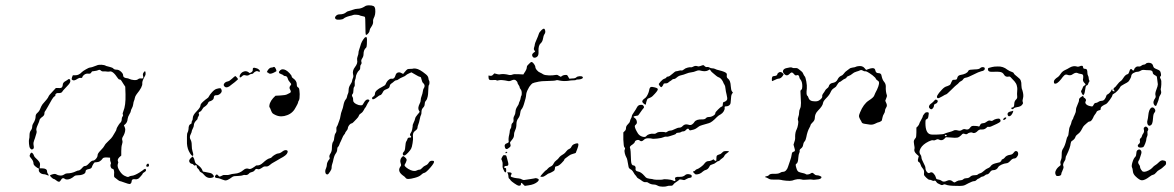

<svg xmlns="http://www.w3.org/2000/svg" viewBox="-20 -689 4416 722"><path d="M532 -71Q538 -77 540 -70Q542 -62 534 -62Q530 -62 530 -65Q530 -68 532 -71ZM98 -115Q101 -115 104 -111Q107 -107 108 -103Q109 -99 116 -93Q123 -87 127.5 -80.5Q132 -74 130 -65L129 -56H138Q157 -56 157 -44Q157 -39 161 -34Q164 -30 163 -29Q163 -28 156 -31Q150 -34 143 -34Q135 -35 130 -40Q125 -45 126 -51Q127 -56 124.5 -56Q122 -56 114 -62.5Q106 -69 106 -74Q106 -84 96 -95Q92 -100 91.5 -102Q91 -104 93.5 -109.5Q96 -115 98 -115ZM214 -344Q211 -338 196 -339Q193 -339 190 -336Q187 -333 188 -330Q189 -328 184 -326Q178 -322 160 -288Q151 -272 149 -270Q147 -268 147 -262Q147 -256 141 -251Q128 -242 128 -235Q128 -233 121.5 -218.5Q115 -204 117 -198.5Q119 -193 117 -188Q115 -183 113.5 -176.5Q112 -170 108.5 -161.5Q105 -153 106 -145Q108 -135 107 -132Q106 -129 101 -127Q98 -126 94 -130.5Q90 -135 89 -148.5Q88 -162 89.5 -166Q91 -170 91 -181Q91 -192 96 -198.5Q101 -205 101 -212Q101 -219 105 -225Q114 -239 114 -252Q114 -259 121 -265Q128 -271 131.5 -280.5Q135 -290 140 -297Q160 -319 162 -325Q164 -331 177 -344L190 -358H200Q210 -357 213 -361Q216 -365 216 -370Q216 -379 228 -385Q235 -389 236 -390.5Q237 -392 240.5 -391.5Q244 -391 244.5 -385Q245 -379 237.5 -370.5Q230 -362 223.5 -355.5Q217 -349 214 -344ZM344 -443Q350 -446 361.5 -445.5Q373 -445 379 -441Q385 -439 394 -437Q403 -435 406.5 -431Q410 -427 418.5 -427Q427 -427 435 -419.5Q443 -412 443 -406Q443 -400 448 -397.5Q453 -395 457 -395Q461 -395 467 -392Q473 -389 483.5 -388Q494 -387 499 -391Q504 -395 510 -394Q522 -392 518 -404Q516 -410 519.5 -415.5Q523 -421 525 -421Q527 -421 527.5 -414.5Q528 -408 526 -405Q514 -384 515 -376Q517 -363 494 -335Q488 -327 487 -320.5Q486 -314 484 -310Q482 -306 481 -297.5Q480 -289 476 -282Q472 -275 472 -271.5Q472 -268 466.5 -259Q461 -250 460 -242Q459 -229 451 -222L446 -218L448 -213Q451 -207 451 -202Q451 -189 441 -173Q438 -167 440 -161Q442 -155 439 -146.5Q436 -138 436 -121V-104L429 -98Q420 -89 424 -81Q426 -79 423 -72Q420 -61 430 -46Q440 -30 453 -26Q461 -22 464.5 -24.5Q468 -27 475 -28Q480 -28 488 -31.5Q496 -35 504 -40Q512 -45 516 -48Q528 -59 529 -50Q530 -46 523.5 -42Q517 -38 517 -37Q517 -35 510.5 -27.5Q504 -20 500 -17Q494 -14 488 -15Q475 -17 475 -7Q475 -5 474 -2.5Q473 0 471 1.5Q469 3 467 3Q463 3 448 -2.5Q433 -8 431 -8Q428 -8 411 -22Q408 -25 409 -34Q410 -42 408.5 -48Q407 -54 404 -54Q399 -54 396.5 -61Q394 -68 397 -73Q398 -76 396 -80Q394 -84 394 -90V-96L381 -97Q368 -97 366 -93Q364 -90 361.5 -87.5Q359 -85 356 -83Q353 -81 349.5 -80Q346 -79 343 -79Q339 -79 337 -78.5Q335 -78 333.5 -76Q332 -74 330.5 -71.5Q329 -69 327 -65Q326 -62 325.5 -60.5Q325 -59 323.5 -57.5Q322 -56 321 -55.5Q320 -55 317 -54Q307 -52 304.5 -50Q302 -48 302 -45Q302 -40 298.5 -37Q295 -34 288.5 -32Q282 -30 274 -30Q264 -30 260 -27Q245 -14 232 -14Q226 -14 223 -17Q215 -23 209 -12Q205 -5 201 -5.5Q197 -6 191 -11Q185 -16 182 -16Q180 -16 174 -21.5Q168 -27 168 -29Q168 -30 171.5 -31.5Q175 -33 179 -34Q183 -35 185 -35Q190 -35 193.5 -32.5Q197 -30 205.5 -29Q214 -28 220.5 -32.5Q227 -37 232 -37Q250 -37 266 -45Q272 -48 276 -48Q281 -48 293 -62Q296 -65 301 -65Q306 -65 315 -75Q324 -85 329.5 -85Q335 -85 341 -92Q347 -99 347 -105.5Q347 -112 358.5 -123.5Q370 -135 373 -141.5Q376 -148 388 -159Q400 -170 403 -175.5Q406 -181 412 -190.5Q418 -200 418 -203Q418 -205 420.5 -210Q423 -215 426.5 -220Q430 -225 431 -226Q438 -231 438 -243Q438 -247 441 -251Q444 -255 442 -258.5Q440 -262 444 -271Q453 -292 452 -334L451 -363L445 -372Q439 -381 436.5 -385.5Q434 -390 430 -390Q426 -390 423 -395Q404 -424 392 -420Q387 -419 381 -420Q375 -421 369 -420.5Q363 -420 359 -424Q355 -428 350 -425.5Q345 -423 336 -422Q327 -421 326 -420.5Q325 -420 322.5 -415.5Q320 -411 312 -412Q304 -413 297.5 -408.5Q291 -404 290 -399.5Q289 -395 283.5 -396Q278 -397 272 -393Q258 -383 251 -389Q248 -391 251 -399L254 -406H264Q277 -406 288 -418Q292 -422 303.5 -428.5Q315 -435 318 -435Q324 -435 344 -443Z M699 -96 705 -101 707 -97Q710 -94 712 -84.5Q714 -75 719 -72Q733 -63 739 -53L743 -44L758 -41Q773 -39 778 -35Q790 -24 778 -21Q760 -16 747 -32Q741 -39 736 -41Q731 -43 730 -47Q729 -51 724.5 -54.5Q720 -58 720 -63Q720 -70 713 -67Q711 -65 708 -69Q705 -73 701.5 -73Q698 -73 694 -77Q687 -86 699 -96ZM1043 -120Q1048 -124 1053 -124.5Q1058 -125 1060.5 -122.5Q1063 -120 1061 -115Q1058 -105 1034 -93Q1023 -87 1020.5 -85Q1018 -83 1010 -79Q1002 -75 994.5 -68.5Q987 -62 980 -63Q973 -64 968 -60Q954 -50 949 -53Q942 -56 938 -49Q935 -44 927 -42Q919 -40 917 -37Q910 -29 901 -31Q898 -32 893.5 -30Q889 -28 877.5 -27.5Q866 -27 861 -26.5Q856 -26 850.5 -21.5Q845 -17 837 -13Q829 -9 823 -11.5Q817 -14 815.5 -14Q814 -14 809 -16.5Q804 -19 796.5 -19.5Q789 -20 788.5 -24Q788 -28 792 -31Q794 -33 795.5 -33Q797 -33 800.5 -29Q804 -25 806 -25Q808 -25 816 -29Q820 -32 829 -31Q838 -30 844.5 -32.5Q851 -35 863 -36Q881 -37 896 -50Q905 -58 916 -54Q921 -52 930 -57.5Q939 -63 941.5 -65.5Q944 -68 949 -67Q958 -67 969 -77Q985 -92 995 -94Q1000 -95 1002 -98Q1005 -102 1013.5 -107Q1022 -112 1026 -112Q1033 -112 1043 -120ZM795 -355Q805 -358 809 -357Q812 -356 813.5 -349.5Q815 -343 808.5 -337Q802 -331 795 -331Q784 -332 784 -322Q784 -314 772 -309Q764 -307 763 -303Q760 -295 750 -288Q744 -285 740.5 -278Q737 -271 732 -269Q725 -266 728 -260Q730 -257 726.5 -252Q723 -247 723 -243.5Q723 -240 718 -236Q709 -227 709 -218Q709 -213 705 -205.5Q701 -198 701 -195Q701 -192 697 -184Q691 -173 697 -163Q701 -156 701 -142.5Q701 -129 704 -120Q709 -105 705 -103Q703 -102 699 -106.5Q695 -111 690 -121Q682 -138 683 -160Q683 -165 683 -176Q683 -187 685.5 -191Q688 -195 689 -204Q689 -219 696 -222Q701 -224 700.5 -227.5Q700 -231 702.5 -235Q705 -239 705 -245Q705 -256 719 -270Q734 -285 734 -293Q734 -298 744 -307Q754 -316 759 -319Q764 -322 766 -327Q768 -332 777.5 -342.5Q787 -353 795 -355ZM865 -403Q866 -403 870.5 -398Q875 -393 875 -391Q875 -391 868.5 -385Q862 -379 853.5 -373Q845 -367 842 -364Q830 -357 824 -364Q820 -368 822 -373Q826 -381 837 -383Q843 -384 853 -393.5Q863 -403 865 -403ZM1034 -425Q1042 -432 1055 -425Q1061 -422 1069 -413.5Q1077 -405 1077 -401Q1077 -398 1083 -394Q1096 -385 1096 -372Q1096 -363 1100 -361Q1104 -359 1105 -355Q1106 -351 1107 -335Q1107 -316 1104 -311.5Q1101 -307 1101 -304Q1101 -301 1093 -287Q1082 -264 1060 -256Q1037 -247 1017 -256Q1008 -260 1005 -263Q1002 -266 999 -274Q996 -283 994 -285Q991 -288 995 -301Q999 -311 1007 -320L1016 -329L1035 -330Q1053 -331 1059 -334Q1065 -337 1069 -339Q1077 -342 1071 -352Q1066 -360 1072 -367Q1075 -371 1075 -372.5Q1075 -374 1069.5 -380.5Q1064 -387 1063 -391Q1060 -403 1053 -403Q1048 -403 1046 -405.5Q1044 -408 1038 -410Q1022 -415 1034 -425ZM918 -408Q912 -403 902 -406Q896 -408 891 -403Q881 -393 881 -402Q882 -411 892 -418Q905 -425 915 -417L919 -414L925 -417Q931 -421 930.5 -426.5Q930 -432 932.5 -433.5Q935 -435 938 -434Q941 -433 945.5 -432Q950 -431 954.5 -426.5Q959 -422 957 -420Q955 -418 950.5 -420.5Q946 -423 940.5 -420Q935 -417 933 -414Q931 -411 926.5 -411Q922 -411 918 -408ZM1012 -437Q1013 -437 1015.5 -433Q1018 -429 1019 -425Q1020 -421 1019 -421Q1017 -420 1010 -416Q994 -408 989 -415Q987 -417 984.5 -417Q982 -417 987 -425Q994 -435 1001 -435Q1005 -435 1007.5 -436.5Q1010 -438 1012 -437Z M1491 -98Q1495 -102 1496.5 -102Q1498 -102 1504 -96.5Q1510 -91 1509 -86Q1507 -78 1502 -70Q1498 -65 1515 -54Q1535 -42 1547 -48Q1553 -51 1557.5 -51Q1562 -51 1567.5 -57.5Q1573 -64 1580.5 -67Q1588 -70 1592 -77Q1596 -84 1603.5 -84.5Q1611 -85 1612 -82Q1614 -77 1598.5 -59Q1583 -41 1576 -39Q1570 -38 1563.5 -31.5Q1557 -25 1540.5 -20.5Q1524 -16 1516 -16Q1508 -16 1505.5 -20Q1503 -24 1494 -30Q1473 -46 1486 -63Q1490 -67 1487 -74Q1482 -88 1491 -98ZM1544 -431Q1558 -429 1581 -410Q1590 -403 1591 -395Q1592 -387 1593.5 -386Q1595 -385 1595 -378Q1595 -371 1593 -369.5Q1591 -368 1590.5 -350Q1590 -332 1588.5 -327Q1587 -322 1586 -318Q1585 -314 1581 -309.5Q1577 -305 1577 -297.5Q1577 -290 1571 -284Q1565 -278 1565 -268.5Q1565 -259 1563 -256.5Q1561 -254 1558.5 -241Q1556 -228 1553 -221Q1550 -214 1550 -209Q1550 -203 1540 -196Q1531 -190 1533 -173Q1534 -167 1531.5 -151Q1529 -135 1526 -130Q1523 -124 1515 -115.5Q1507 -107 1503 -105Q1498 -103 1496 -106Q1492 -112 1499 -119Q1503 -122 1504 -137.5Q1505 -153 1508 -157.5Q1511 -162 1512.5 -167Q1514 -172 1520 -171.5Q1526 -171 1526 -174Q1526 -177 1524 -178Q1519 -181 1525 -190Q1528 -193 1530 -202.5Q1532 -212 1532 -215Q1531 -219 1535.5 -228Q1540 -237 1541 -243Q1542 -249 1550 -258Q1558 -267 1558 -268.5Q1558 -270 1555 -274Q1550 -283 1558 -299Q1562 -306 1562 -312.5Q1562 -319 1565.5 -328Q1569 -337 1570 -345Q1571 -353 1573 -356Q1581 -367 1572 -376Q1568 -379 1567 -384Q1564 -395 1563 -397.5Q1562 -400 1559 -400Q1556 -400 1541 -409L1527 -417L1518 -413Q1509 -409 1506.5 -406Q1504 -403 1494 -399Q1484 -395 1479 -391Q1474 -387 1470 -387Q1466 -387 1462 -383Q1458 -379 1452.5 -375.5Q1447 -372 1446 -367Q1445 -361 1442.5 -358.5Q1440 -356 1432 -353Q1423 -350 1420 -343Q1414 -331 1409 -331Q1407 -331 1398 -324Q1383 -312 1380 -317Q1377 -322 1384 -326Q1390 -330 1390 -336.5Q1390 -343 1397 -349.5Q1404 -356 1416.5 -362Q1429 -368 1430 -372Q1435 -384 1442 -389Q1448 -394 1453 -393Q1463 -391 1467 -405Q1470 -417 1481 -417Q1485 -417 1490 -414L1496 -411L1500 -416Q1509 -427 1512 -428.5Q1515 -430 1523 -430Q1532 -430 1533.5 -431Q1535 -432 1544 -431ZM1351 -547Q1354 -550 1357 -549.5Q1360 -549 1360 -541Q1360 -533 1359.5 -522.5Q1359 -512 1357 -510Q1347 -502 1347 -485Q1347 -477 1342 -469.5Q1337 -462 1339 -456.5Q1341 -451 1337.5 -446.5Q1334 -442 1334.5 -435Q1335 -428 1330 -424Q1326 -421 1322 -412.5Q1318 -404 1318 -399Q1318 -395 1315.5 -389Q1313 -383 1314 -374.5Q1315 -366 1312 -362.5Q1309 -359 1309 -349Q1309 -339 1306 -336Q1301 -330 1306 -324Q1308 -321 1308 -313Q1308 -309 1309 -307Q1310 -305 1312.5 -302.5Q1315 -300 1321 -297Q1329 -293 1336 -293Q1341 -293 1342.5 -294Q1344 -295 1348 -302Q1355 -315 1363 -315Q1367 -315 1368.5 -312.5Q1370 -310 1367 -307Q1364 -304 1359.5 -294.5Q1355 -285 1353.5 -284Q1352 -283 1348 -275Q1344 -267 1337.5 -263Q1331 -259 1329.5 -254Q1328 -249 1322 -243Q1316 -237 1310.5 -231Q1305 -225 1302 -225Q1300 -225 1296.5 -222Q1293 -219 1290.5 -214.5Q1288 -210 1288 -206.5Q1288 -203 1283 -197Q1278 -191 1278 -189Q1278 -187 1274 -182.5Q1270 -178 1267.5 -171Q1265 -164 1261.5 -157.5Q1258 -151 1256 -145Q1254 -139 1251 -136.5Q1248 -134 1248 -126.5Q1248 -119 1242 -111Q1236 -103 1232 -81Q1230 -74 1228.5 -69.5Q1227 -65 1227 -58.5Q1227 -52 1222 -45Q1215 -33 1211 -33Q1205 -33 1203.5 -40.5Q1202 -48 1206 -56Q1209 -64 1209 -68Q1209 -79 1219 -91Q1221 -93 1219 -98Q1217 -103 1222.5 -111.5Q1228 -120 1228 -131Q1228 -152 1234 -158Q1236 -161 1237 -172Q1238 -183 1242 -188.5Q1246 -194 1245 -201.5Q1244 -209 1247 -213.5Q1250 -218 1251.5 -223.5Q1253 -229 1256 -236Q1259 -243 1260.5 -253.5Q1262 -264 1266 -274Q1270 -284 1271 -291Q1274 -308 1280 -315Q1284 -319 1285 -325.5Q1286 -332 1288.5 -336.5Q1291 -341 1291 -351Q1291 -361 1297.5 -371Q1304 -381 1304 -384.5Q1304 -388 1307 -395Q1310 -402 1308 -408Q1304 -423 1315 -437Q1326 -451 1323 -463Q1322 -470 1325 -477.5Q1328 -485 1328 -490Q1328 -495 1330 -500.5Q1332 -506 1335 -516Q1339 -533 1351 -547ZM1352 -665Q1357 -669 1368 -669Q1379 -669 1385 -666Q1390 -663 1391 -654Q1393 -634 1385 -620Q1382 -614 1383 -607Q1384 -599 1375 -586Q1371 -581 1370 -575Q1370 -571 1367 -566.5Q1364 -562 1360.5 -559.5Q1357 -557 1356 -558Q1354 -560 1354 -592Q1354 -624 1352 -625.5Q1350 -627 1342 -628.5Q1334 -630 1332 -631.5Q1330 -633 1320 -633.5Q1310 -634 1307.5 -632.5Q1305 -631 1295 -629Q1279 -625 1272 -619Q1269 -616 1258 -615Q1247 -614 1243 -617Q1236 -622 1244 -630Q1249 -635 1257 -635Q1273 -635 1282 -643Q1285 -646 1290 -647Q1295 -648 1306 -652Q1317 -656 1324 -656Q1338 -656 1352 -665Z M1890 -36 1887 -41H1893Q1900 -41 1902.5 -39Q1905 -37 1903 -33Q1901 -30 1900.5 -27.5Q1900 -25 1903.5 -23.5Q1907 -22 1913.5 -20.5Q1920 -19 1931 -18Q1939 -17 1943 -14Q1947 -12 1950.5 -12Q1954 -12 1977 -16Q1986 -17 1989 -18Q1993 -20 1998.5 -18.5Q2004 -17 2006 -14Q2007 -11 2002 -6Q1990 5 1967 8Q1954 10 1953.5 10Q1953 10 1947 4Q1939 -6 1939 3Q1939 11 1929 9Q1925 8 1914 0.5Q1903 -7 1900 -11Q1898 -15 1895 -17Q1892 -19 1892 -24.5Q1892 -30 1890 -36ZM1884 -103Q1885 -101 1887 -92.5Q1889 -84 1891 -77Q1894 -65 1885 -65Q1876 -65 1876 -60Q1876 -57 1879.5 -57Q1883 -57 1883 -56Q1883 -55 1883.5 -48Q1884 -41 1881 -41Q1878 -41 1876 -45.5Q1874 -50 1871.5 -55Q1869 -60 1870 -68.5Q1871 -77 1868 -84L1865 -91L1868 -98Q1872 -105 1873.5 -105.5Q1875 -106 1879 -105.5Q1883 -105 1884 -103ZM1881 -116Q1881 -118 1884 -118Q1891 -118 1885 -114Q1881 -110 1881 -116ZM2150 -150Q2153 -150 2154 -149Q2155 -148 2155 -144Q2155 -140 2150.5 -128Q2146 -116 2145 -114Q2144 -113 2134.5 -110.5Q2125 -108 2119.5 -103.5Q2114 -99 2108 -95Q2102 -91 2102 -88.5Q2102 -86 2091.5 -75.5Q2081 -65 2074 -64Q2069 -63 2068 -62Q2067 -61 2067 -57Q2066 -50 2064.5 -48Q2063 -46 2054.5 -41.5Q2046 -37 2044 -37Q2042 -37 2033.5 -30.5Q2025 -24 2018.5 -24Q2012 -24 2012 -25.5Q2012 -27 2022 -38Q2032 -49 2033.5 -49Q2035 -49 2039.5 -54.5Q2044 -60 2051 -63Q2058 -66 2061.5 -73.5Q2065 -81 2072 -86Q2079 -91 2082 -96Q2087 -103 2101 -111Q2105 -114 2110 -120.5Q2115 -127 2120.5 -129Q2126 -131 2129 -137.5Q2132 -144 2139 -147Q2146 -150 2150 -150ZM1979 -456Q1981 -456 1984.5 -452.5Q1988 -449 1990.5 -444.5Q1993 -440 1993 -438Q1993 -432 1999 -425Q2005 -418 2011 -416Q2016 -414 2022 -410Q2028 -406 2043.5 -405.5Q2059 -405 2068 -407Q2074 -408 2076.5 -407Q2079 -406 2087 -401Q2089 -399 2093 -403Q2096 -406 2103.5 -407Q2111 -408 2113 -406Q2115 -404 2118 -398L2121 -393L2132 -394Q2143 -394 2147 -398Q2151 -402 2160 -402.5Q2169 -403 2171 -399.5Q2173 -396 2171 -395Q2165 -390 2152 -390Q2147 -390 2146 -388.5Q2145 -387 2136 -387Q2127 -387 2116 -385Q2100 -383 2085 -386Q2075 -389 2071 -387Q2067 -385 2040 -384.5Q2013 -384 2006 -382Q1986 -378 1982 -375.5Q1978 -373 1970 -362Q1961 -347 1959 -336Q1958 -325 1956.5 -319.5Q1955 -314 1953 -307Q1947 -284 1941 -278Q1937 -273 1936 -262.5Q1935 -252 1928.5 -243.5Q1922 -235 1922 -222Q1922 -209 1917.5 -200Q1913 -191 1913 -181.5Q1913 -172 1905 -163Q1897 -154 1898 -151.5Q1899 -149 1900 -143.5Q1901 -138 1895 -134Q1883 -123 1879 -134Q1874 -147 1888 -151Q1893 -153 1893 -156Q1891 -168 1895 -183Q1897 -192 1897 -196.5Q1897 -201 1900 -205Q1903 -209 1903 -216Q1903 -223 1907.5 -227Q1912 -231 1911 -239Q1910 -247 1914 -253.5Q1918 -260 1918.5 -269.5Q1919 -279 1925 -288Q1931 -297 1931 -299.5Q1931 -302 1934 -308Q1937 -314 1938 -321Q1939 -328 1940.5 -329Q1942 -330 1942 -339Q1942 -348 1938 -353Q1934 -358 1934 -361Q1934 -364 1930 -369.5Q1926 -375 1926 -378Q1926 -380 1924 -382.5Q1922 -385 1919.5 -387Q1917 -389 1915 -389Q1910 -390 1903.5 -386.5Q1897 -383 1892 -384Q1865 -390 1855 -387Q1849 -385 1847 -387Q1845 -389 1834 -388Q1824 -387 1820.5 -389Q1817 -391 1817 -399V-405L1823 -404Q1830 -403 1834 -408L1839 -413L1847 -411Q1856 -408 1863 -410Q1876 -412 1895 -407Q1902 -406 1907 -408.5Q1912 -411 1930 -410L1948 -409L1951 -414Q1961 -428 1961 -436Q1961 -441 1964.5 -444Q1968 -447 1972 -451.5Q1976 -456 1979 -456ZM2027 -560Q2024 -556 2022 -544Q2020 -532 2013 -526Q2004 -518 2005 -496Q2006 -482 2001 -477Q1996 -472 1990 -472Q1983 -472 1981 -481Q1980 -487 1991 -494Q1994 -495 1990 -499Q1986 -503 1988.5 -510.5Q1991 -518 1991 -521.5Q1991 -525 1997.5 -539.5Q2004 -554 2006 -561Q2008 -568 2016 -575.5Q2024 -583 2027 -580.5Q2030 -578 2030.5 -571.5Q2031 -565 2027 -560Z M2702 -120Q2706 -121 2713.5 -121Q2721 -121 2721 -119.5Q2721 -118 2713.5 -113Q2706 -108 2704 -103Q2702 -98 2696 -94Q2690 -90 2687 -86.5Q2684 -83 2681 -83Q2678 -83 2672.5 -78Q2667 -73 2659 -71Q2651 -69 2649 -65Q2643 -52 2634 -50Q2629 -49 2623 -44Q2612 -33 2597 -33Q2595 -33 2590.5 -37.5Q2586 -42 2586 -43Q2586 -45 2589 -45Q2592 -45 2594.5 -48.5Q2597 -52 2601.5 -53Q2606 -54 2616 -61.5Q2626 -69 2629 -74Q2636 -83 2643 -83Q2649 -83 2656 -86L2663 -90L2667 -86Q2672 -83 2673 -84Q2674 -85 2674 -94Q2674 -102 2676 -104Q2678 -106 2684 -108Q2690 -109 2694.5 -114Q2699 -119 2702 -120ZM2434 -362Q2452 -359 2453.5 -354.5Q2455 -350 2443 -337Q2433 -325 2425.5 -322Q2418 -319 2416 -318Q2414 -317 2411.5 -309Q2409 -301 2409 -298Q2409 -292 2400 -300Q2394 -305 2395.5 -309.5Q2397 -314 2403 -318Q2409 -322 2412 -327Q2420 -340 2422 -354Q2423 -358 2425.5 -360.5Q2428 -363 2434 -362ZM2630 -440Q2634 -436 2638.5 -437Q2643 -438 2648 -435Q2653 -432 2659 -432Q2665 -432 2669.5 -429.5Q2674 -427 2683 -425Q2708 -419 2712 -413Q2714 -411 2713 -404Q2712 -397 2718 -393Q2727 -386 2728 -365Q2729 -351 2732 -346L2736 -341L2732 -335Q2729 -330 2728.5 -314.5Q2728 -299 2725 -296Q2720 -289 2709 -289Q2704 -289 2705 -284Q2706 -278 2701.5 -270.5Q2697 -263 2690 -259Q2682 -255 2676 -249Q2657 -229 2646 -226Q2613 -217 2609 -214Q2606 -212 2600 -207.5Q2594 -203 2587.5 -201.5Q2581 -200 2577 -199Q2573 -198 2571 -202Q2568 -209 2560 -201Q2555 -195 2549.5 -195Q2544 -195 2541 -192.5Q2538 -190 2531 -190Q2524 -190 2522.5 -187Q2521 -184 2514 -182Q2507 -180 2498.5 -177Q2490 -174 2485.5 -175Q2481 -176 2475 -173Q2469 -170 2452 -168Q2435 -166 2430 -168Q2426 -169 2416.5 -169Q2407 -169 2401 -163Q2392 -154 2385 -161Q2381 -164 2374.5 -162Q2368 -160 2367 -155Q2366 -151 2359 -146Q2346 -138 2349 -133Q2352 -128 2353 -84Q2354 -67 2362 -67Q2366 -67 2368.5 -63.5Q2371 -60 2370 -55Q2368 -46 2379.5 -44Q2391 -42 2403 -28Q2407 -23 2409 -21.5Q2411 -20 2413.5 -19Q2416 -18 2422 -17Q2434 -16 2439 -14Q2445 -13 2457 -13Q2469 -13 2473 -14Q2477 -16 2491 -14.5Q2505 -13 2509 -11Q2516 -7 2518.5 -8.5Q2521 -10 2519 -15Q2515 -25 2534 -24Q2549 -23 2557 -31Q2562 -35 2570 -34Q2577 -33 2579.5 -31Q2582 -29 2581 -25Q2581 -21 2574.5 -20.5Q2568 -20 2561 -15.5Q2554 -11 2551 -12Q2536 -16 2534 -13Q2533 -11 2523.5 -5Q2514 1 2511.5 5.5Q2509 10 2501 9.5Q2493 9 2488.5 11Q2484 13 2472 13Q2460 13 2453 9Q2446 5 2440 5Q2428 5 2419 -1Q2414 -5 2408 -4Q2402 -3 2394 -9Q2386 -15 2381 -17.5Q2376 -20 2374 -24Q2372 -28 2369.5 -30Q2367 -32 2362 -41Q2357 -50 2350 -53Q2345 -56 2344 -60Q2343 -64 2339 -87Q2338 -93 2335 -98Q2332 -103 2329.5 -112.5Q2327 -122 2329.5 -127Q2332 -132 2328.5 -134.5Q2325 -137 2324 -164V-191L2329 -196Q2334 -200 2334 -207.5Q2334 -215 2341 -221.5Q2348 -228 2349 -233.5Q2350 -239 2353 -244Q2356 -249 2356 -252.5Q2356 -256 2363.5 -266.5Q2371 -277 2375 -285Q2379 -293 2386.5 -294.5Q2394 -296 2398 -293Q2405 -286 2399 -281Q2396 -278 2388.5 -267Q2381 -256 2379.5 -255Q2378 -254 2370 -253Q2357 -251 2366 -246Q2375 -240 2375 -228Q2375 -224 2371 -220.5Q2367 -217 2367 -215Q2367 -206 2379 -187Q2385 -178 2396 -175Q2407 -172 2411 -178Q2414 -182 2422 -184.5Q2430 -187 2437 -186Q2444 -185 2449 -189Q2454 -193 2467 -193Q2480 -193 2482 -191.5Q2484 -190 2489.5 -194Q2495 -198 2501 -198Q2507 -198 2517.5 -203.5Q2528 -209 2535 -209Q2542 -209 2548 -216Q2556 -224 2569 -220Q2577 -217 2583 -221.5Q2589 -226 2591 -230Q2598 -241 2621 -240Q2631 -240 2634.5 -244.5Q2638 -249 2646 -249Q2652 -249 2657.5 -251.5Q2663 -254 2666.5 -257Q2670 -260 2670 -264Q2670 -266 2673 -269.5Q2676 -273 2680 -277Q2684 -281 2688 -284.5Q2692 -288 2694 -288Q2698 -289 2698 -296.5Q2698 -304 2701 -305Q2711 -308 2714 -314Q2716 -319 2712.5 -332.5Q2709 -346 2708 -356.5Q2707 -367 2704.5 -370Q2702 -373 2698 -383Q2691 -396 2681 -399Q2677 -400 2659 -416Q2654 -420 2652 -424L2649 -428L2642 -424Q2632 -419 2616 -423Q2607 -426 2598 -422Q2589 -418 2579.5 -417Q2570 -416 2560.5 -412Q2551 -408 2541.5 -406Q2532 -404 2525.5 -398Q2519 -392 2514.5 -392Q2510 -392 2507 -389Q2504 -386 2501 -384.5Q2498 -383 2493.5 -379Q2489 -375 2482.5 -375.5Q2476 -376 2475 -372.5Q2474 -369 2471 -365Q2468 -361 2466 -361Q2464 -362 2460 -367L2457 -373L2464 -382Q2472 -391 2478.5 -393Q2485 -395 2486 -398Q2487 -401 2492 -401Q2497 -401 2508 -411Q2519 -421 2522.5 -421Q2526 -421 2532.5 -423Q2539 -425 2542.5 -424Q2546 -423 2552 -428Q2556 -432 2565 -434.5Q2574 -437 2578 -436Q2580 -435 2586 -438Q2594 -443 2603 -440Q2607 -438 2614.5 -441Q2622 -444 2624.5 -444Q2627 -444 2630 -440Z M2912 -418Q2919 -419 2924 -413L2927 -410L2923 -403Q2916 -393 2906 -393Q2903 -393 2894 -388.5Q2885 -384 2884 -384Q2883 -384 2882.5 -387Q2882 -390 2882.5 -394Q2883 -398 2884 -400Q2886 -403 2891 -403Q2894 -403 2897 -404Q2900 -405 2901.5 -406.5Q2903 -408 2903 -410Q2903 -411 2904.5 -413Q2906 -415 2908 -416Q2910 -417 2912 -418ZM3206 -440Q3223 -443 3231 -433L3237 -426L3245 -429Q3264 -436 3269 -430Q3271 -428 3272 -423Q3274 -414 3283 -414Q3294 -414 3295 -404Q3298 -389 3304.5 -381.5Q3311 -374 3311 -364Q3310 -345 3315 -331Q3316 -326 3312 -318L3309 -310L3312 -303Q3318 -292 3312 -284Q3308 -278 3308 -272.5Q3308 -267 3304 -261Q3300 -255 3298.5 -247Q3297 -239 3296 -236Q3295 -234 3290 -231.5Q3285 -229 3283 -229Q3281 -229 3271 -224Q3261 -219 3250.5 -220.5Q3240 -222 3231 -223.5Q3222 -225 3220.5 -229Q3219 -233 3214 -241Q3210 -249 3210 -252.5Q3210 -256 3214 -266Q3227 -298 3247 -311Q3266 -323 3268 -331Q3270 -337 3278 -352Q3290 -378 3283 -384Q3281 -385 3277 -388.5Q3273 -392 3273 -394Q3273 -396 3261 -406Q3239 -422 3234 -421Q3230 -420 3224.5 -423.5Q3219 -427 3214 -424.5Q3209 -422 3200 -419.5Q3191 -417 3185 -411.5Q3179 -406 3171.5 -403.5Q3164 -401 3163.5 -398Q3163 -395 3157.5 -393Q3152 -391 3146 -386Q3140 -381 3138 -381Q3136 -381 3132 -376Q3128 -371 3126 -367Q3124 -362 3116 -357.5Q3108 -353 3103.5 -342.5Q3099 -332 3087.5 -320.5Q3076 -309 3075 -302Q3074 -291 3056 -273Q3044 -261 3044 -245Q3044 -236 3034 -227Q3028 -221 3028 -218.5Q3028 -216 3024 -209Q3016 -195 3012 -173Q3010 -162 3005.5 -157Q3001 -152 3000 -144Q2999 -136 2992.5 -131Q2986 -126 2987 -122Q2988 -118 2985.5 -113.5Q2983 -109 2982 -96Q2981 -75 2974 -73Q2970 -71 2975 -56Q2978 -45 2984 -42.5Q2990 -40 2997.5 -38.5Q3005 -37 3009 -35Q3012 -32 3018.5 -33Q3025 -34 3029 -37Q3035 -42 3041 -35Q3046 -30 3051 -30Q3057 -30 3063 -27.5Q3069 -25 3069 -23Q3069 -15 3051 -14Q3038 -12 3034.5 -13.5Q3031 -15 3015.5 -13.5Q3000 -12 2995 -14Q2980 -18 2959 -10Q2952 -8 2936.5 -9.5Q2921 -11 2917 -12.5Q2913 -14 2895.5 -13.5Q2878 -13 2872.5 -16Q2867 -19 2863 -21Q2857 -22 2857.5 -24Q2858 -26 2863.5 -26.5Q2869 -27 2872.5 -31.5Q2876 -36 2891.5 -35.5Q2907 -35 2913 -39Q2919 -43 2925 -43Q2931 -43 2936 -48.5Q2941 -54 2943 -61Q2945 -68 2950.5 -83Q2956 -98 2957 -107.5Q2958 -117 2963 -118Q2968 -119 2969 -122Q2970 -125 2967 -134L2964 -145L2967 -155Q2971 -165 2970 -175Q2970 -192 2976 -203Q2979 -209 2981 -220.5Q2983 -232 2981 -236Q2979 -242 2982 -249.5Q2985 -257 2985 -265.5Q2985 -274 2988.5 -280.5Q2992 -287 2992 -302Q2990 -340 2990 -345Q2990 -350 2994 -352Q2997 -355 2997 -365Q2997 -382 2990 -390Q2986 -395 2986 -398Q2986 -401 2983.5 -404.5Q2981 -408 2976 -406Q2971 -404 2967 -409Q2963 -414 2959.5 -416Q2956 -418 2950 -412Q2939 -400 2929 -411Q2922 -418 2925 -424.5Q2928 -431 2938 -433Q2953 -437 2958 -435Q2963 -432 2970.5 -433Q2978 -434 2983.5 -429Q2989 -424 2993.5 -421Q2998 -418 3000.5 -411.5Q3003 -405 3006 -402Q3009 -399 3012 -383Q3015 -367 3014 -356Q3011 -332 3016 -329Q3018 -328 3020 -322Q3024 -308 3043 -308Q3054 -307 3061 -312Q3073 -320 3072 -327Q3071 -332 3075.5 -337.5Q3080 -343 3082.5 -348Q3085 -353 3090 -356.5Q3095 -360 3096 -363Q3099 -375 3110 -377Q3124 -379 3129 -389Q3134 -400 3143 -404Q3149 -406 3153.5 -412.5Q3158 -419 3163.5 -422.5Q3169 -426 3173.5 -430Q3178 -434 3186.5 -435Q3195 -436 3197.5 -437.5Q3200 -439 3206 -440Z M3757 -246Q3763 -249 3764 -246Q3765 -245 3761.5 -241.5Q3758 -238 3755 -238Q3750 -238 3754 -243Q3755 -245 3757 -246ZM3461 -266Q3464 -267 3468 -267Q3472 -266 3472.5 -264.5Q3473 -263 3471 -251Q3470 -243 3465 -241Q3462 -240 3461 -238Q3460 -236 3460 -226Q3460 -189 3478 -184Q3484 -182 3506 -183Q3528 -184 3531 -186Q3534 -188 3547 -191.5Q3560 -195 3564 -197Q3570 -202 3584 -198Q3591 -196 3597.5 -200.5Q3604 -205 3610 -203Q3622 -199 3628 -209Q3632 -214 3635 -215Q3638 -216 3647.5 -215.5Q3657 -215 3660 -213.5Q3663 -212 3665.5 -218.5Q3668 -225 3675.5 -225.5Q3683 -226 3686 -228.5Q3689 -231 3694.5 -234Q3700 -237 3705 -235Q3710 -233 3714.5 -236.5Q3719 -240 3727 -242Q3735 -244 3739 -242Q3742 -240 3742.5 -236Q3743 -232 3740 -230Q3734 -225 3706 -213Q3700 -211 3696.5 -212Q3693 -213 3690 -209Q3682 -201 3671 -202Q3664 -203 3658 -198Q3646 -185 3637 -190Q3634 -192 3627.5 -190.5Q3621 -189 3618 -186Q3615 -183 3609 -185Q3604 -187 3601.5 -186.5Q3599 -186 3594 -180Q3587 -173 3580 -171.5Q3573 -170 3554 -172L3537 -173L3532 -168Q3523 -158 3511 -164Q3506 -167 3500 -163.5Q3494 -160 3489 -161.5Q3484 -163 3472 -157Q3450 -146 3442 -131.5Q3434 -117 3441 -108Q3445 -103 3445 -97Q3445 -91 3452.5 -77Q3460 -63 3460 -58Q3460 -49 3465.5 -42.5Q3471 -36 3476 -39Q3484 -45 3492 -35Q3498 -28 3499 -22Q3500 -18 3501 -16.5Q3502 -15 3508 -14Q3516 -13 3521 -9Q3528 -3 3540.5 -9Q3553 -15 3562 -7Q3567 -3 3569 -3Q3571 -3 3577 -7Q3584 -11 3591 -11Q3598 -11 3602.5 -15Q3607 -19 3615 -19Q3623 -19 3628.5 -24.5Q3634 -30 3644 -30Q3654 -30 3657 -33Q3660 -36 3666 -37.5Q3672 -39 3680 -46.5Q3688 -54 3695 -56.5Q3702 -59 3706 -65Q3710 -71 3722 -74.5Q3734 -78 3736 -78Q3738 -78 3740.5 -79.5Q3743 -81 3744.5 -83Q3746 -85 3746 -86Q3746 -89 3750.5 -90.5Q3755 -92 3758 -96Q3764 -105 3779 -107Q3787 -108 3791.5 -114.5Q3796 -121 3800 -121Q3807 -121 3808.5 -113.5Q3810 -106 3804 -99Q3800 -93 3793.5 -93Q3787 -93 3779 -84Q3771 -75 3764 -75Q3761 -75 3756 -73.5Q3751 -72 3746.5 -70Q3742 -68 3738.5 -65.5Q3735 -63 3734 -61Q3728 -49 3714 -49Q3708 -49 3703 -42Q3697 -33 3690 -33Q3688 -33 3683 -29Q3678 -25 3674.5 -25Q3671 -25 3666 -21Q3661 -17 3659 -17Q3657 -17 3652.5 -12.5Q3648 -8 3645 -8Q3637 -8 3622 0Q3617 2 3609.5 6.5Q3602 11 3579 10Q3546 10 3536 5Q3531 3 3528 5Q3522 9 3516 5Q3513 3 3508.5 1.5Q3504 0 3501 -5Q3497 -12 3492 -9Q3489 -8 3484.5 -10.5Q3480 -13 3475.5 -13Q3471 -13 3463 -21Q3456 -28 3455 -30.5Q3454 -33 3455 -42Q3455 -50 3449.5 -56Q3444 -62 3442 -69.5Q3440 -77 3436 -79Q3429 -82 3433 -94L3435 -102L3427 -109Q3415 -120 3419 -130Q3420 -133 3417.5 -145Q3415 -157 3417.5 -162Q3420 -167 3423 -170Q3426 -173 3426 -191V-209L3432 -215Q3437 -222 3437 -224Q3437 -226 3443.5 -237.5Q3450 -249 3450 -251Q3450 -253 3452 -256Q3454 -259 3456.5 -262Q3459 -265 3461 -266ZM3540 -180Q3539 -182 3536 -182Q3533 -182 3533 -180Q3533 -178 3535 -177Q3540 -176 3540 -180ZM3790 -272Q3791 -270 3787 -262.5Q3783 -255 3779 -253Q3771 -249 3769 -258Q3767 -267 3781 -270Q3788 -271 3789 -272.5Q3790 -274 3790 -272ZM3491 -308Q3496 -314 3498 -314.5Q3500 -315 3503 -313Q3508 -311 3505.5 -305.5Q3503 -300 3496 -298Q3492 -296 3492 -291Q3492 -287 3488.5 -282.5Q3485 -278 3482 -278Q3479 -278 3475.5 -282Q3472 -286 3474 -291Q3476 -296 3480 -298.5Q3484 -301 3491 -308ZM3683 -432Q3684 -428 3680.5 -425Q3677 -422 3670 -421Q3661 -419 3640.5 -408.5Q3620 -398 3612.5 -397Q3605 -396 3602 -391Q3599 -386 3594 -384Q3589 -382 3585.5 -377.5Q3582 -373 3578 -370.5Q3574 -368 3557 -351Q3540 -334 3537.5 -334Q3535 -334 3524 -327Q3509 -318 3506 -320Q3496 -325 3522 -352Q3532 -363 3542 -365Q3547 -367 3550 -368.5Q3553 -370 3554.5 -373Q3556 -376 3558 -381Q3561 -387 3562 -388Q3563 -389 3569 -389Q3575 -389 3577 -390.5Q3579 -392 3580 -397Q3582 -405 3591 -407Q3616 -411 3621 -422Q3623 -427 3633 -427Q3636 -427 3645 -428Q3661 -428 3665.5 -432.5Q3670 -437 3676.5 -436.5Q3683 -436 3683 -432ZM3732 -439Q3752 -440 3768 -427Q3777 -421 3784 -419Q3791 -417 3792.5 -413Q3794 -409 3806 -400Q3811 -396 3814 -393Q3817 -390 3818.5 -386Q3820 -382 3820.5 -378Q3821 -374 3821 -367Q3821 -357 3825 -348Q3830 -331 3827 -320Q3824 -311 3826 -305.5Q3828 -300 3825 -297Q3820 -288 3804 -286Q3795 -285 3792 -281Q3789 -278 3786 -278.5Q3783 -279 3783 -282Q3783 -285 3787 -285Q3794 -285 3794 -298Q3794 -309 3802 -316Q3806 -320 3805 -327.5Q3804 -335 3805 -345.5Q3806 -356 3805 -360.5Q3804 -365 3803 -369.5Q3802 -374 3795 -383Q3782 -397 3779.5 -399.5Q3777 -402 3773 -401Q3761 -398 3755 -409Q3751 -416 3743 -418Q3735 -420 3710 -419Q3695 -418 3695 -429Q3695 -433 3699.5 -434Q3704 -435 3711 -437Q3718 -439 3732 -439Z M4257 -124Q4266 -131 4271 -122Q4274 -117 4270.5 -107.5Q4267 -98 4266 -93.5Q4265 -89 4262 -85Q4257 -78 4264 -69Q4267 -65 4267 -62Q4267 -55 4275 -46Q4277 -43 4283 -43Q4289 -43 4299 -48Q4309 -53 4314 -59Q4319 -65 4324.5 -68Q4330 -71 4338 -79Q4346 -87 4353 -86Q4360 -85 4363 -83Q4365 -81 4365 -75.5Q4365 -70 4361 -67Q4349 -55 4339 -50Q4333 -47 4327.5 -40Q4322 -33 4316.5 -32Q4311 -31 4302 -24Q4285 -11 4274 -11Q4265 -11 4249 -27Q4241 -35 4240 -45.5Q4239 -56 4237 -59Q4234 -64 4238.5 -79Q4243 -94 4249 -99Q4253 -104 4253 -112Q4253 -120 4257 -124ZM4283 -210Q4289 -217 4296 -208Q4300 -203 4296 -197Q4294 -195 4295 -188Q4296 -181 4294 -177Q4292 -173 4291 -168Q4291 -161 4286.5 -149.5Q4282 -138 4279 -136Q4275 -134 4269 -134Q4263 -134 4261 -136Q4255 -142 4263 -148Q4268 -152 4266.5 -159Q4265 -166 4269 -169Q4273 -172 4274 -177Q4275 -182 4279 -187Q4284 -194 4281 -203Q4280 -208 4283 -210ZM4308 -283Q4315 -288 4321 -281Q4328 -273 4321 -265Q4317 -261 4316 -246Q4315 -231 4313 -226Q4312 -221 4307.5 -218Q4303 -215 4300 -217Q4296 -218 4294.5 -224.5Q4293 -231 4295 -237Q4297 -244 4298 -255Q4300 -276 4308 -283ZM4038 -439Q4053 -446 4053 -435Q4053 -430 4062 -430Q4069 -430 4069 -416Q4069 -409 4071.5 -404.5Q4074 -400 4074 -395Q4074 -390 4076 -387Q4078 -384 4075.5 -381Q4073 -378 4072 -373.5Q4071 -369 4067 -368Q4063 -367 4062 -359Q4059 -337 4056 -334Q4054 -331 4053 -331Q4052 -331 4048 -338Q4044 -345 4046 -348Q4049 -352 4053 -363Q4055 -366 4059 -368Q4065 -370 4059 -376Q4050 -384 4053 -394Q4054 -401 4053 -405.5Q4052 -410 4044 -411Q4036 -412 4033 -414Q4025 -418 4014 -410Q4005 -403 3993 -408Q3987 -410 3982 -405.5Q3977 -401 3970 -391Q3954 -371 3945 -375Q3943 -376 3943 -382Q3943 -390 3959 -400Q3963 -403 3969 -412Q3975 -421 3985 -425.5Q3995 -430 4001 -434Q4016 -443 4029 -439Q4033 -437 4038 -439ZM4299 -453Q4313 -453 4316 -442Q4317 -436 4320.5 -433.5Q4324 -431 4334 -427Q4342 -424 4344 -418Q4348 -404 4344 -402Q4340 -400 4345 -391Q4348 -386 4347 -371.5Q4346 -357 4345 -355.5Q4344 -354 4346 -346.5Q4348 -339 4343.5 -332.5Q4339 -326 4338 -319.5Q4337 -313 4333.5 -305Q4330 -297 4329 -294Q4328 -290 4324.5 -291Q4321 -292 4319 -297Q4314 -306 4324 -320Q4327 -324 4325 -331Q4323 -338 4328.5 -352Q4334 -366 4334 -372Q4331 -395 4330.5 -399Q4330 -403 4325 -405Q4315 -410 4315 -415Q4315 -425 4301 -425Q4291 -425 4283 -426Q4275 -427 4269 -423Q4263 -419 4257 -419Q4253 -419 4249 -417.5Q4245 -416 4241.5 -414Q4238 -412 4236 -409Q4234 -406 4234 -403Q4234 -400 4230 -392.5Q4226 -385 4223 -382Q4220 -379 4207 -372.5Q4194 -366 4192 -361Q4190 -356 4182.5 -348Q4175 -340 4169 -337Q4163 -334 4163 -330.5Q4163 -327 4153 -313Q4143 -299 4137.5 -297Q4132 -295 4125.5 -290.5Q4119 -286 4119 -281Q4119 -277 4118 -276Q4117 -275 4112 -274Q4105 -272 4103.5 -268Q4102 -264 4097.5 -258.5Q4093 -253 4091 -247Q4084 -232 4077 -232Q4073 -232 4067 -226Q4061 -220 4057.5 -217.5Q4054 -215 4048 -203Q4042 -191 4034 -185.5Q4026 -180 4024 -174Q4022 -166 4011 -159Q4007 -157 4006 -149Q4005 -135 3991 -106Q3987 -100 3987 -94Q3987 -88 3983 -83Q3975 -71 3979 -63Q3981 -59 3974 -44Q3971 -39 3971 -35Q3971 -28 3959 -27Q3954 -27 3952.5 -28Q3951 -29 3949 -34Q3947 -41 3950 -47Q3954 -57 3965 -65Q3970 -68 3968 -73.5Q3966 -79 3969.5 -87Q3973 -95 3972.5 -108.5Q3972 -122 3977 -129Q3985 -141 3990 -163Q3992 -173 3995 -176Q3998 -179 3999 -193Q4000 -207 4004 -215Q4008 -223 4009 -229Q4010 -235 4013 -239Q4016 -243 4016 -245Q4016 -247 4021 -257Q4026 -267 4026 -275Q4026 -283 4032 -295.5Q4038 -308 4037.5 -313.5Q4037 -319 4045 -324L4053 -329L4054 -325Q4056 -321 4057.5 -321Q4059 -321 4062 -317Q4065 -313 4063 -309Q4059 -303 4064 -297.5Q4069 -292 4079 -290Q4086 -288 4088 -289Q4090 -290 4093 -296Q4096 -302 4100.5 -302Q4105 -302 4110.5 -306Q4116 -310 4123 -310Q4130 -310 4134.5 -316.5Q4139 -323 4140 -328Q4141 -333 4145 -334Q4149 -336 4153.5 -341Q4158 -346 4159 -349Q4160 -353 4162 -353Q4164 -353 4163 -350Q4163 -346 4167 -346Q4171 -345 4171.5 -346Q4172 -347 4169 -350Q4166 -353 4168 -356.5Q4170 -360 4171.5 -360Q4173 -360 4181 -370.5Q4189 -381 4194 -384Q4199 -387 4205 -397Q4212 -408 4220 -410Q4224 -411 4226 -418Q4231 -436 4238 -426Q4240 -423 4242.5 -424Q4245 -425 4245 -428Q4245 -431 4250 -435.5Q4255 -440 4261 -439Q4267 -438 4272 -442Q4277 -446 4281.5 -446Q4286 -446 4289 -449.5Q4292 -453 4299 -453Z"/></svg>

Font: TT2020 Style D
Style: Italic
Weight: 400
Italic angle: -15°
Version: Version 0.2.000